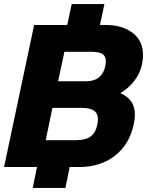

<svg xmlns="http://www.w3.org/2000/svg" viewBox="-25 -822 724 945"><path d="M157 0H-5L143 -699H306L328 -802H489L467 -699H497Q577 -699 628 -660Q679 -621 679 -550Q679 -533 674 -506Q665 -462 636.5 -424.5Q608 -387 567 -364Q603 -348 621 -322Q639 -296 639 -257Q639 -236 633 -209Q612 -111 540.5 -55.5Q469 0 366 0H318L297 103H136ZM399 -422Q476 -422 493 -495Q496 -509 496 -519Q496 -546 479 -556.5Q462 -567 427 -567H292L261 -422ZM349 -132Q394 -132 419.5 -149Q445 -166 454 -209Q457 -223 457 -234Q457 -264 437.5 -277.5Q418 -291 378 -291H233L200 -132Z"/></svg>

Font: Prompt
Style: Bold Italic
Weight: 700
Italic angle: -12°
Designer: Katatrad Team
Foundry: CadsonDemak
Version: Version 1.001